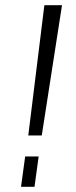

<svg xmlns="http://www.w3.org/2000/svg" viewBox="-20 -720 291 740"><path d="M219 -700 141 -198H89L151 -700ZM129 -117 113 0H61L77 -117Z"/></svg>

Font: Pathway Extreme 28pt ExtraLight
Style: Italic
Weight: 250
Italic angle: -8°
Designer: Eduardo Rodriguez Tunni
Foundry: Eduardo Rodriguez Tunni
Version: Version 1.001;gftools[0.9.26]